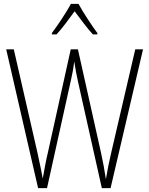

<svg xmlns="http://www.w3.org/2000/svg" viewBox="-20 -968 768 988"><path d="M384 -948H345C322 -905 275 -835 247 -798V-791H271C301 -823 337 -873 364 -910C393 -872 427 -824 458 -791H481V-798C459 -827 408 -903 384 -948ZM716 -714H676L552 -181C541 -135 533 -94 525 -46C517 -97 511 -130 500 -181L381 -714H344L226 -181C218 -149 208 -95 200 -49C195 -78 186 -121 173 -181L51 -714H12L176 0H222L344 -551C352 -586 357 -611 362 -652C369 -607 374 -581 382 -545L504 0H549Z"/></svg>

Font: Noto Sans Devanagari UI Condensed ExtraLight
Style: Regular
Weight: 200
Width: 3
Designer: Jelle Bosma - Monotype Design Team
Foundry: Monotype Imaging Inc.
Version: Version 2.004